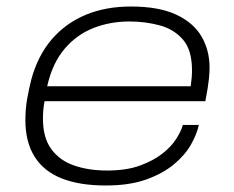

<svg xmlns="http://www.w3.org/2000/svg" viewBox="-20 -558 719 590"><path d="M305 12Q224 12 169 -10Q114 -32 86 -77Q58 -122 58 -189Q58 -224 63.5 -254.5Q69 -285 76 -313Q96 -387 139 -437Q182 -487 243.5 -512.5Q305 -538 382 -538Q468 -538 521.5 -513Q575 -488 599.5 -445.5Q624 -403 624 -350Q624 -337 622 -315.5Q620 -294 611 -247H117Q114 -232 113 -219Q112 -206 112 -193Q112 -135 137.5 -100Q163 -65 207.5 -49.5Q252 -34 309 -34Q368 -34 409.5 -49Q451 -64 479 -86Q507 -108 522 -132Q537 -156 542 -174H591Q585 -146 567 -114Q549 -82 515 -53.5Q481 -25 429.5 -6.5Q378 12 305 12ZM125 -293H566Q568 -307 569 -319Q570 -331 570 -342Q570 -404 542.5 -436Q515 -468 471 -480Q427 -492 377 -492Q319 -492 267.5 -472Q216 -452 178.5 -408Q141 -364 125 -293Z"/></svg>

Font: Archivo Expanded Thin
Style: Italic
Weight: 250
Width: 7
Italic angle: -10°
Designer: Hector Gatti
Foundry: Omnibus-Type
Version: Version 2.001